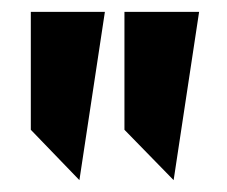

<svg xmlns="http://www.w3.org/2000/svg" viewBox="-20 -770 383 324"><path d="M32 -551 114 -466 157 -750H32ZM190 -551 273 -466 316 -750H190Z"/></svg>

Font: Asimov Pro
Style: Ult
Weight: 900
Designer: Google
Version: Version 2.000980; 2014